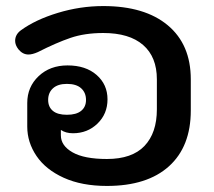

<svg xmlns="http://www.w3.org/2000/svg" viewBox="-20 -604 706 634"><path d="M70 -186V-264Q70 -317 107.5 -352.5Q145 -388 203 -388Q263 -388 299 -356.5Q335 -325 335 -276Q335 -228 302 -196Q269 -164 221 -164Q197 -164 181 -175V-157Q181 -123 219.5 -101Q258 -79 333 -79Q416 -79 457 -122Q498 -165 498 -243V-342Q498 -416 452.5 -455.5Q407 -495 321 -495Q260 -495 213 -479Q166 -463 105 -432Q87 -424 74 -424Q55 -424 41 -441Q30 -455 30 -469Q30 -490 49 -504Q97 -539 171 -561.5Q245 -584 321 -584Q458 -584 534 -520.5Q610 -457 610 -342V-239Q610 -120 538 -55Q466 10 333 10Q250 10 190.5 -17Q131 -44 100.5 -89Q70 -134 70 -186ZM264 -274Q264 -298 248 -312.5Q232 -327 201 -327Q171 -327 155 -312.5Q139 -298 139 -274Q139 -251 154.5 -238Q170 -225 201 -225Q232 -225 248 -238Q264 -251 264 -274Z"/></svg>

Font: Kodchasan SemiBold
Style: Regular
Weight: 600
Version: Version 1.000; ttfautohint (v1.6)